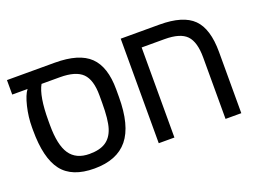

<svg xmlns="http://www.w3.org/2000/svg" viewBox="-94 -811 1387 1034"><g transform="rotate(-20 600.0 -294.5)"><path d="M51.8 -314Q51.8 -372.6 65.9 -431.6Q80.1 -490.7 100.1 -516.1H12.2V-599.1H286.1Q424.8 -599.1 486.3 -539.8Q547.9 -480.5 547.9 -351.1V-308.1Q547.9 -144 485.4 -67.1Q422.9 9.8 293 9.8Q165 9.8 108.4 -63.7Q51.8 -137.2 51.8 -296.9ZM180.2 -516.1Q147 -457.5 147 -317.9V-292Q147 -177.7 182.6 -125.5Q218.3 -73.2 294.9 -73.2Q354 -73.2 387.9 -95.5Q421.9 -117.7 437 -164.6Q452.1 -211.4 452.1 -309.1V-352.1Q452.1 -440.4 414.1 -478.3Q376 -516.1 285.2 -516.1Z M1046.9 -352.1Q1046.9 -440.9 1011 -478.5Q975.1 -516.1 885.3 -516.1H753.9V0H664.1V-599.1H886.2Q1021 -599.1 1079.1 -541.5Q1137.2 -483.9 1137.2 -351.1V0H1046.9Z"/></g></svg>

Font: Liberation Mono
Style: Regular
Weight: 400
Monospace: yes
Designer: Steve Matteson
Foundry: Ascender Corporation
Version: Version 2.1.5